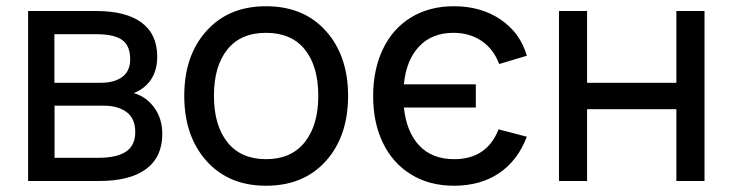

<svg xmlns="http://www.w3.org/2000/svg" viewBox="-20 -575 2328 610"><path d="M294.9 0H69.3V-540H285.6Q380.4 -540 429.9 -503.2Q479.5 -466.3 479.5 -395Q479.5 -351.6 459.5 -322Q439.5 -292.5 404.8 -279.3Q444.3 -268.1 470 -233.2Q495.6 -198.2 495.6 -149.4Q495.6 -76.2 444.3 -38.1Q393.1 0 294.9 0ZM285.6 -466.3H152.8V-312H300.3Q343.3 -312 368.4 -330.6Q393.6 -349.1 393.6 -386.7Q393.6 -429.7 368.2 -448Q342.8 -466.3 285.6 -466.3ZM153.3 -73.7H293.5Q351.6 -73.7 380.6 -93.5Q409.7 -113.3 409.7 -155.3Q409.7 -198.2 382.3 -218.8Q355 -239.3 309.6 -239.3H153.3Z M825.2 15.1Q706.1 15.1 635.7 -64Q565.4 -143.1 565.4 -270.5Q565.4 -398.4 636 -476.8Q706.5 -555.2 825.2 -555.2Q944.8 -555.2 1015.4 -476.6Q1085.9 -397.9 1085.9 -270.5Q1085.9 -142.1 1015.4 -63.5Q944.8 15.1 825.2 15.1ZM825.2 -69.3Q905.3 -69.3 948.2 -123.3Q991.2 -177.2 991.2 -270.5Q991.2 -364.7 948.5 -417.7Q905.8 -470.7 825.2 -470.7Q744.6 -470.7 702.1 -417.5Q659.7 -364.3 659.7 -270.5Q659.7 -176.8 702.6 -123Q745.6 -69.3 825.2 -69.3Z M1422.4 15.1Q1344.2 15.1 1285.9 -20.8Q1227.5 -56.6 1196.3 -121.6Q1165.5 -185.5 1165.5 -269.5Q1165.5 -354 1196.5 -418.9Q1227.5 -483.9 1285.6 -519.5Q1344.2 -555.2 1421.9 -555.2Q1508.3 -555.2 1570.6 -512.9Q1632.8 -470.7 1653.8 -397.9L1565.9 -371.6Q1548.3 -418.9 1510.3 -444.8Q1472.2 -470.7 1420.9 -470.7Q1352.1 -470.7 1311.3 -427.2Q1270.5 -383.8 1263.2 -307.1H1491.7V-233.4H1263.2Q1271.5 -155.3 1312.3 -112.3Q1353 -69.3 1422.9 -69.3Q1526.9 -69.3 1564 -164.1L1653.8 -140.6Q1625 -64.9 1565.7 -24.9Q1506.3 15.1 1422.4 15.1Z M1845.2 0H1755.9V-540H1845.2V-312H2128.9V-540H2218.3V0H2128.9V-228H1845.2Z"/></svg>

Font: Vela Sans Med
Style: Regular
Weight: 500
Designer: Principal design: Mikhail Sharanda - project Manrope.
Design modification: Ravid Balaliev
Foundry: Mikhail Sharanda
Version: Version 1.001